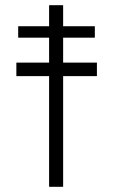

<svg xmlns="http://www.w3.org/2000/svg" viewBox="-20 -719 435 739"><path d="M353 -478V-426H223V0H169V-426H43V-478H169V-574H50V-618H169V-699H223V-618H345V-574H223V-478Z"/></svg>

Font: Turret Road
Style: Regular
Weight: 400
Designer: Noponies
Foundry: Noponies
Version: Version 1.001; ttfautohint (v1.8)